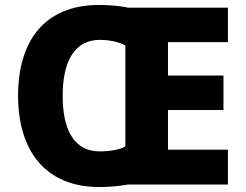

<svg xmlns="http://www.w3.org/2000/svg" viewBox="-20 -745 991 775"><path d="M380 -725C160 -725 53 -580 53 -359C53 -137 163 10 381 10C415 10 467 6 495 0H900V-141H658V-301H882V-440H658V-575H900V-714H497C468 -721 416 -725 380 -725ZM383 -584C423 -584 463 -575 486 -561V-154C462 -140 422 -134 382 -134C281 -134 233 -218 233 -358C233 -498 281 -584 383 -584Z"/></svg>

Font: Noto Sans Lao UI ExtBd
Style: Regular
Weight: 800
Designer: Monotype Design Team
Foundry: Monotype Imaging Inc.
Version: Version 2.000